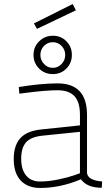

<svg xmlns="http://www.w3.org/2000/svg" viewBox="-20 -922 535 951"><path d="M411 -353V-65Q415 -29 486 -23L484 8Q411 8 381 -34Q279 9 179 9Q117 9 82.5 -28Q48 -65 48 -133.5Q48 -202 81 -238Q114 -274 186 -281L376 -301V-353Q376 -417 348.5 -446Q321 -475 265 -475Q208 -475 107 -462L76 -458L73 -491Q185 -509 265 -509Q411 -509 411 -353ZM348 -54 376 -64V-269L190 -250Q133 -244 109 -217Q85 -190 85 -136Q85 -82 109.5 -52.5Q134 -23 178 -23Q222 -23 271 -33.5Q320 -44 348 -54ZM173.5 -582.5Q146 -610 146 -650Q146 -690 174 -717.5Q202 -745 242 -745Q282 -745 309 -717.5Q336 -690 336 -650Q336 -610 309 -582.5Q282 -555 241.5 -555Q201 -555 173.5 -582.5ZM198 -694.5Q180 -676 180 -650Q180 -624 198 -605Q216 -586 241.5 -586Q267 -586 285 -605Q303 -624 303 -650Q303 -676 285 -694.5Q267 -713 241.5 -713Q216 -713 198 -694.5ZM148 -806 340 -902 356 -871 163 -779Z"/></svg>

Font: Titillium Web
Style: Thin
Weight: 200
Version: Version 1.001;PS 57.000;hotconv 1.0.70;makeotf.lib2.5.55311